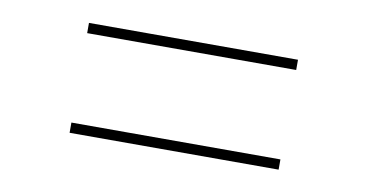

<svg xmlns="http://www.w3.org/2000/svg" viewBox="-36 -516 673 351"><g transform="rotate(10 300.0 -340.0)"><path d="M494 -423H106V-442H494ZM106 -238V-257H494V-238Z"/></g></svg>

Font: Iosevka Slab Thin Extended
Style: Regular
Weight: 100
Width: 7
Monospace: yes
Designer: Belleve Invis
Foundry: Belleve Invis
Version: Version 11.1.1; ttfautohint (v1.8.3)